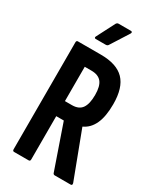

<svg xmlns="http://www.w3.org/2000/svg" viewBox="-209 -912 829 985"><g transform="rotate(30 205.0 -419.0)"><path d="M52.4 0Q43.4 0 43.4 -10.9V-644.1Q43.4 -655 52.4 -655H188.1Q282.8 -655 326.7 -609.4Q370.7 -563.9 370.7 -466.5Q370.7 -393.4 350.5 -349.7Q330.4 -306 291.6 -288.3L291.2 -286.9L394.6 -13.3Q398.2 0 387.2 0H293.3Q285.6 0 282.6 -7.2L192.6 -267.1H147.8V-10.9Q147.8 0 138.8 0ZM147.8 -356.3H189.3Q230.3 -356.3 248.3 -382.1Q266.3 -408 266.3 -460.7Q266.3 -513.2 247.1 -536.5Q227.9 -559.7 187.5 -559.7H147.8ZM125.2 -711.3Q120.1 -711.3 118.5 -714.6Q116.9 -717.8 119.3 -722.6L174.4 -829.7Q179.8 -837.8 187.7 -837.8H261.1Q266.5 -837.8 268.1 -834Q269.7 -830.1 265.9 -824.3L199.1 -719.2Q194.7 -711.3 184 -711.3Z"/></g></svg>

Font: Sofia Sans Extra Condensed
Style: Regular
Weight: 400
Designer: Botio Nikoltchev, Ani Petrova
Foundry: lettersoup
Version: Version 4.101